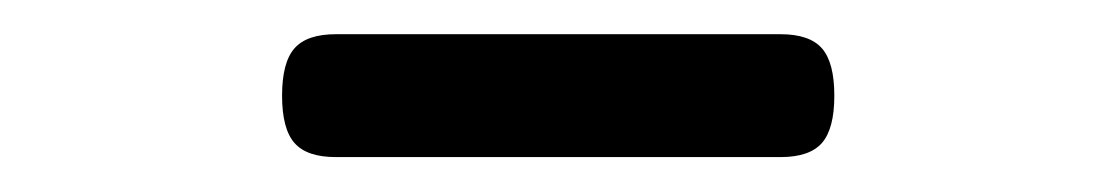

<svg xmlns="http://www.w3.org/2000/svg" viewBox="-20 -630 640 110"><path d="M458 -575.2Q458 -556.2 450.9 -548.1Q443.8 -540 427.2 -540H172.4Q155.8 -540 148.7 -548.1Q141.6 -556.2 141.6 -575.2Q141.6 -594.2 148.7 -602.3Q155.8 -610.4 172.4 -610.4H427.2Q443.8 -610.4 450.9 -602.3Q458 -594.2 458 -575.2Z"/></svg>

Font: Courier Prime Sans
Style: Regular
Weight: 400
Designer: Alan Dague-Greene
Foundry: Quote-Unquote Apps
Version: Version 3.020